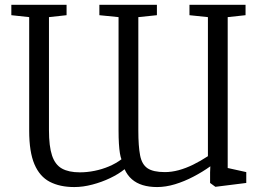

<svg xmlns="http://www.w3.org/2000/svg" viewBox="-20 -763 1080 796"><path d="M998 -743V-700L924 -692V-66.5L1001 -49.5V-4.5L873 11.5L851 -4.5V-48.5L852 -73.5Q820 -50.5 782.2 -30.8Q744.5 -11 705.8 0.8Q667 12.5 631.5 12.5Q598 12.5 571.8 4.5Q545.5 -3.5 526.8 -19.8Q508 -36 496.5 -61.5Q472 -41.5 437 -24.8Q402 -8 363 2.2Q324 12.5 288 12.5Q228.5 12.5 186.5 -9.2Q144.5 -31 122.8 -82Q101 -133 101 -220.5V-692L27 -700V-743H256V-700L183 -692V-223.5Q183 -156.5 195.8 -118.2Q208.5 -80 236.8 -64.2Q265 -48.5 311 -48.5Q341.5 -48.5 372.2 -54.8Q403 -61 431.5 -73Q460 -85 483.5 -102.5Q480 -111 477.2 -127.2Q474.5 -143.5 473 -167.2Q471.5 -191 471.5 -222.5V-692L392 -700V-743H630.5V-700L553.5 -692V-221.5Q553.5 -157 560.8 -119.2Q568 -81.5 591.5 -65.5Q615 -49.5 663.5 -49.5Q691.5 -49.5 721 -57.5Q750.5 -65.5 781 -80.5Q811.5 -95.5 842 -115.5V-692L765.5 -700V-743Z"/></svg>

Font: Merriweather Light
Style: Regular
Weight: 300
Version: Version 2.100